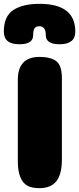

<svg xmlns="http://www.w3.org/2000/svg" viewBox="-22 -982 413 1002"><path d="M301 -150Q301 -72 272 -36Q243 0 184 0Q145 0 121.5 -12.5Q98 -25 84.5 -56.5Q71 -88 71 -142V-565Q71 -685 184 -685Q242 -685 271.5 -663Q301 -641 301 -574ZM184 -845Q217 -845 217 -798Q217 -751 289 -751Q371 -751 371 -817Q371 -962 184 -962Q97 -962 47.5 -929.5Q-2 -897 -2 -817Q-2 -751 79 -751Q151 -751 151 -798Q151 -822 158 -833.5Q165 -845 184 -845Z"/></svg>

Font: Coiny
Style: Regular
Weight: 400
Version: Version 001.001